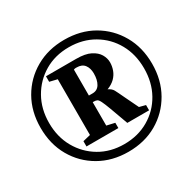

<svg xmlns="http://www.w3.org/2000/svg" viewBox="-116 -816 727 725"><g transform="rotate(-30 247.5 -454.0)"><path d="M248 -210Q178 -210 123 -241.5Q68 -273 36.5 -328Q5 -383 5 -454Q5 -525 36.5 -580Q68 -635 123 -666.5Q178 -698 248 -698Q319 -698 373.5 -666.5Q428 -635 459.5 -580Q491 -525 491 -454Q491 -383 459.5 -328Q428 -273 373.5 -241.5Q319 -210 248 -210ZM249 -243Q309 -243 356 -270.5Q403 -298 429.5 -345.5Q456 -393 456 -454Q456 -515 429.5 -562.5Q403 -610 356 -637.5Q309 -665 249 -665Q189 -665 142.5 -637.5Q96 -610 69 -562.5Q42 -515 42 -454Q42 -393 69 -345.5Q96 -298 142.5 -270.5Q189 -243 249 -243ZM120 -307V-330L153 -338V-581L120 -589V-613H251Q291 -613 313.5 -601.5Q336 -590 346 -573Q356 -556 356 -538Q356 -521 350 -504.5Q344 -488 331 -475Q318 -462 297 -454Q312 -447 318 -436Q324 -425 338 -395L366 -337L393 -330V-307H298Q280 -357 270 -384Q260 -411 254 -423Q248 -435 242.5 -437.5Q237 -440 229 -440H224V-338L259 -330V-307ZM224 -469H240Q261 -469 271.5 -486.5Q282 -504 282 -532Q282 -555 271 -569.5Q260 -584 237 -584Q235 -584 232 -584Q229 -584 224 -582Z"/></g></svg>

Font: Manuale
Style: Bold
Weight: 700
Version: Version 1.002